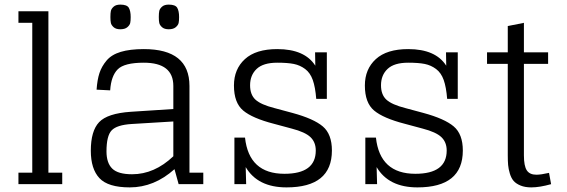

<svg xmlns="http://www.w3.org/2000/svg" viewBox="-20 -799 2461 833"><path d="M60 -700H120V-50H60V0H250V-50H190V-750H60Z M755 0H862V-50H802V-426Q802 -586 604 -586Q544 -586 504 -574Q464 -562 442.5 -536.5Q421 -511 411.5 -482Q402 -453 399 -410L458 -407Q462 -469 490.5 -498Q519 -527 604 -527Q732 -527 732 -426V-326L547 -314Q446 -307 410 -269Q374 -231 374 -145Q374 -66 411.5 -26Q449 14 543 14Q649 14 737 -65ZM553 -43Q492 -43 467 -67.5Q442 -92 442 -142Q442 -210 464.5 -233.5Q487 -257 551 -261L732 -272V-121Q650 -43 553 -43ZM502 -672Q483 -672 473 -681Q463 -690 461 -699.5Q459 -709 459 -725Q459 -742 461 -751.5Q463 -761 473 -770Q483 -779 502 -779Q531 -779 539 -765Q547 -751 547 -725Q547 -709 545 -699.5Q543 -690 532.5 -681Q522 -672 502 -672ZM712 -672Q693 -672 683 -681Q673 -690 671 -699.5Q669 -709 669 -725Q669 -742 671 -751.5Q673 -761 683 -770Q693 -779 712 -779Q741 -779 749 -765Q757 -751 757 -725Q757 -709 755 -699.5Q753 -690 742.5 -681Q732 -672 712 -672Z M1347 -572 1348 -514Q1302 -586 1183 -586Q1090 -586 1042.5 -542.5Q995 -499 995 -428Q995 -353 1035 -319.5Q1075 -286 1168 -262L1246 -241Q1304 -226 1327 -204Q1350 -182 1350 -146Q1350 -45 1214 -45Q1060 -45 1043 -202H997V0H1048L1046 -74Q1098 14 1223 14Q1420 14 1420 -146Q1420 -217 1380.5 -250.5Q1341 -284 1249 -309L1171 -330Q1112 -345 1088.5 -366.5Q1065 -388 1065 -429Q1065 -473 1093.5 -500Q1122 -527 1183 -527Q1228 -527 1255 -521.5Q1282 -516 1304 -499.5Q1326 -483 1337 -452Q1348 -421 1352 -370H1398V-572Z M1915 -572 1916 -514Q1870 -586 1751 -586Q1658 -586 1610.5 -542.5Q1563 -499 1563 -428Q1563 -353 1603 -319.5Q1643 -286 1736 -262L1814 -241Q1872 -226 1895 -204Q1918 -182 1918 -146Q1918 -45 1782 -45Q1628 -45 1611 -202H1565V0H1616L1614 -74Q1666 14 1791 14Q1988 14 1988 -146Q1988 -217 1948.5 -250.5Q1909 -284 1817 -309L1739 -330Q1680 -345 1656.5 -366.5Q1633 -388 1633 -429Q1633 -473 1661.5 -500Q1690 -527 1751 -527Q1796 -527 1823 -521.5Q1850 -516 1872 -499.5Q1894 -483 1905 -452Q1916 -421 1920 -370H1966V-572Z M2093 -522H2183V-125Q2183 -100 2184.5 -83Q2186 -66 2192 -46Q2198 -26 2208.5 -14Q2219 -2 2238.5 6Q2258 14 2285 14Q2321 14 2371 0L2362 -49Q2327 -41 2307 -41Q2278 -41 2265.5 -60Q2253 -79 2253 -125V-522H2358V-572H2253V-700L2183 -686V-572H2093Z"/></svg>

Font: Glegoo
Style: Regular
Weight: 400
Version: Version 2.0.1; ttfautohint (v0.9) -r 48 -G 60